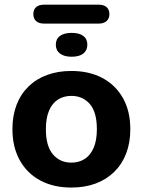

<svg xmlns="http://www.w3.org/2000/svg" viewBox="-20 -812 626 842"><path d="M292.7 10.5Q214.8 10.5 156.8 -20.5Q98.8 -51.5 66.6 -109.4Q34.5 -167.3 34.5 -245.8Q34.5 -304.8 52.5 -351.8Q70.5 -398.8 104.6 -432.3Q138.7 -465.8 186.4 -483.2Q234.2 -500.8 292.7 -500.8Q371.5 -500.8 429.4 -469.8Q487.2 -438.8 519.4 -381.5Q551.5 -324.2 551.5 -245.6Q551.5 -186.6 533.4 -139.2Q515.2 -91.8 481 -58.3Q446.8 -24.8 399.3 -7.1Q351.8 10.5 292.7 10.5ZM292.7 -98.8Q326.3 -98.8 351.4 -114.9Q376.5 -131 390.6 -163.5Q404.8 -196 404.8 -245.4Q404.8 -320.2 373.9 -355.9Q343 -391.5 293.1 -391.5Q260 -391.5 234.8 -375.8Q209.5 -360 195.4 -327.6Q181.2 -295.2 181.2 -245.6Q181.2 -171.5 212.1 -135.1Q243 -98.8 292.7 -98.8ZM173.2 -708.5Q150.8 -708.5 138.5 -719.5Q126.2 -730.5 126.2 -750.2Q126.2 -770 138.5 -780.8Q150.8 -791.5 173.2 -791.5H412.8Q435.2 -791.5 447.5 -780.7Q459.8 -769.8 459.8 -750.3Q459.8 -730.8 447.5 -719.6Q435.2 -708.5 412.8 -708.5ZM294.1 -563.2Q261.4 -563.2 243.1 -577.1Q224.8 -591 224.8 -616.1Q224.8 -641.3 243.1 -654.5Q261.4 -667.8 294.1 -667.8Q327.5 -667.8 345.3 -654.5Q363 -641.3 363 -616.1Q363 -591 345.3 -577.1Q327.5 -563.2 294.1 -563.2Z"/></svg>

Font: Nunito ExtraLight
Style: Regular
Weight: 200
Designer: Vernon Adams
Foundry: Vernon Adams
Version: Version 3.602;April 4, 2023;FontCreator 14.0.0.2856 64-bit